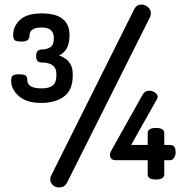

<svg xmlns="http://www.w3.org/2000/svg" viewBox="-20 -790 814 845"><path d="M163 -401Q197 -401 212.5 -414Q228 -427 228 -456V-466Q228 -515 162 -515Q139 -515 139 -543Q139 -571 162 -572Q189 -573 203 -583Q217 -593 217 -623Q217 -669 164 -669Q110 -669 110 -634Q110 -607 76 -607Q52 -607 45 -613Q38 -619 38 -637Q38 -674 68 -702.5Q98 -731 164 -731Q286 -731 286 -635Q286 -567 240 -546Q300 -525 300 -466V-456Q300 -394 262 -365.5Q224 -337 161 -337Q97 -337 63 -367Q29 -397 29 -435Q29 -452 36.5 -457.5Q44 -463 63 -463Q85 -463 92.5 -457.5Q100 -452 100 -438Q100 -401 163 -401ZM630 -23V-85H489Q464 -85 464 -110Q464 -117 468 -124L607 -372Q617 -391 638 -391Q649 -391 661.5 -383Q674 -375 674 -364Q674 -358 671 -354L557 -152H630V-204Q630 -227 666 -227Q703 -227 703 -204V-152H730Q753 -152 753 -118Q753 -106 746 -95.5Q739 -85 730 -85H703V-23Q703 0 666 0Q630 0 630 -23ZM602 -770Q618 -770 631 -759Q644 -748 644 -732Q644 -724 641 -716L274 16Q263 35 240 35Q223 35 212 24Q201 13 201 -2Q201 -10 205 -17L572 -752Q582 -770 602 -770Z"/></svg>

Font: AkaAcidDosis
Style: SemiBold
Weight: 600
Designer: Edgar Tolentino, Pablo Impallari, Igino Marini, Cyberella
Foundry: Edgar Tolentino, Pablo Impallari, Igino Marini, Cyberella
Version: Version 1.007